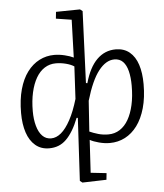

<svg xmlns="http://www.w3.org/2000/svg" viewBox="-63 -822 945 1105"><g transform="rotate(-5 409.0 -270.0)"><path d="M438 -342 446 -340Q471 -430 516.5 -475Q562 -520 625 -520Q673 -520 705 -493.5Q737 -467 752.5 -419.5Q768 -372 768 -307Q768 -229 751 -169Q734 -109 704 -68.5Q674 -28 633.5 -7Q593 14 545 14Q515 14 483 5.5Q451 -3 431 -14L420 175L511 185L507 223L368 227L354 216L374 -146L367 -147Q351 -106 332.5 -75.5Q314 -45 293.5 -25Q273 -5 248.5 4.5Q224 14 195 14Q148 14 115.5 -13.5Q83 -41 67 -89.5Q51 -138 51 -202Q51 -279 67.5 -338.5Q84 -398 114 -438Q144 -478 184 -498.5Q224 -519 270 -519Q299 -519 330 -511.5Q361 -504 381 -494L388 -712L298 -726L302 -765L441 -767L455 -756ZM211 -42Q241 -42 269 -65.5Q297 -89 323 -137Q349 -185 370 -256L380 -443Q362 -455 333 -462.5Q304 -470 275 -470Q239 -470 210 -451.5Q181 -433 161 -398.5Q141 -364 130 -315.5Q119 -267 119 -207Q119 -160 129.5 -122Q140 -84 160.5 -63Q181 -42 211 -42ZM612 -463Q564 -463 521.5 -409Q479 -355 445 -239L433 -62Q455 -52 482.5 -44Q510 -36 541 -36Q578 -36 607.5 -55Q637 -74 657 -109Q677 -144 688 -193Q699 -242 699 -304Q699 -352 690 -388Q681 -424 662 -443.5Q643 -463 612 -463Z"/></g></svg>

Font: Literata 18pt Light
Style: Italic
Weight: 300
Italic angle: -2°
Designer: Latin by Veronika Burian and Jose Scaglione. Greek by Irene Vlachou. Cyrillic by Vera Evstafieva
Foundry: TypeTogether
Version: Version 3.103;gftools[0.9.29]